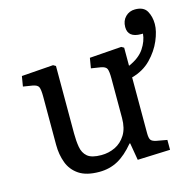

<svg xmlns="http://www.w3.org/2000/svg" viewBox="-101 -766 887 881"><g transform="rotate(-15 343.0 -325.0)"><path d="M265 14Q204 14 169 -9.5Q134 -33 119.5 -72Q105 -111 105 -157V-386Q105 -420 99.5 -432Q94 -444 71 -448L27 -455L35 -503L186 -514L198 -507V-186Q198 -151 203 -121.5Q208 -92 228 -75Q248 -58 294 -58Q329 -58 359.5 -72.5Q390 -87 409.5 -118Q429 -149 429 -198V-386Q429 -420 423.5 -432Q418 -444 395 -448L350 -455L358 -503L510 -514L522 -507V-421Q573 -443 596 -477.5Q619 -512 622 -547H613Q551 -547 551 -597Q551 -627 569.5 -645.5Q588 -664 615 -664Q656 -664 671 -637.5Q686 -611 686 -576Q686 -542 667.5 -498.5Q649 -455 613 -418Q577 -381 522 -366V-101Q522 -78 528 -69Q534 -60 554 -56L604 -47V0L449 6L435 -76H432Q393 -29 353.5 -7.5Q314 14 265 14Z"/></g></svg>

Font: Text Regular
Style: Regular
Weight: 400
Designer: Latin by Veronika Burian and Jose Scaglione. Greek by Irene Vlachou. Cyrillic by Vera Evstafieva.
Foundry: TypeTogether
Version: Version 3.002